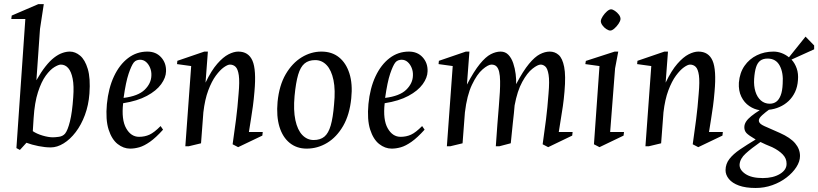

<svg xmlns="http://www.w3.org/2000/svg" viewBox="-20 -713 3989 936"><path d="M77 18 60 8.9 103.5 -620.4H35.1L37.1 -637.1L167.1 -693H193.5L175 -572.1L157.5 -321.8Q180.3 -362 201.7 -389Q223 -416 243.4 -431.8Q263.8 -447.6 283.2 -454.5Q302.5 -461.5 320.5 -461.5Q347 -461.5 370.7 -441.6Q394.5 -421.7 407.9 -376.9Q421.4 -332.1 416 -257Q411.8 -200.2 393.9 -152.2Q376.1 -104.3 349 -68.9Q322 -33.5 290.2 -14Q258.5 5.6 227.5 5.6Q199.5 5.6 167.6 -0.8Q135.7 -7.1 108.9 -17ZM238.1 -43.6Q248.2 -43.6 267.2 -46.1Q286.3 -48.7 297.2 -61.6Q310.1 -77.5 321 -121.1Q332 -164.8 337 -239Q341.2 -294.3 334.3 -329.1Q327.4 -364 312.6 -381.1Q297.9 -398.1 276.5 -398.1Q265.4 -398.1 245 -385.8Q224.6 -373.5 203.1 -344.2Q181.6 -314.8 165.2 -264Q148.7 -213.3 143.9 -137.1L139.9 -73.6Q158.8 -60.7 187.5 -52.1Q216.2 -43.6 238.1 -43.6Z M614.4 11.5Q582.1 11.5 553.4 -11Q524.8 -33.6 509.4 -81.6Q494.1 -129.6 501.1 -206Q508.7 -283.4 535.6 -340.7Q562.5 -397.9 604.2 -429.7Q646 -461.5 698.4 -461.5Q740.4 -461.5 765.6 -433.5Q790.9 -405.5 789.4 -365.1Q788.8 -334.6 765.7 -302.6Q742.6 -270.6 696.1 -245.6Q649.7 -220.6 580.3 -209.8Q571.4 -129.3 595 -87.7Q618.5 -46 657.9 -46Q685.7 -46 708.7 -56.5Q731.8 -67 762.9 -98.5L774.9 -80.9Q739.6 -41.7 711.1 -21.7Q682.5 -1.7 659.3 4.9Q636 11.5 614.4 11.5ZM582.5 -235.7Q653.4 -244.5 685.2 -275.4Q717 -306.4 718 -344.5Q719 -364.3 712 -381.8Q705 -399.4 692.4 -410.6Q679.7 -421.8 662.9 -421.8Q655.7 -421.8 647.2 -419.1Q638.8 -416.4 632.2 -408.4Q620.5 -393.4 607 -353.5Q593.5 -313.6 582.5 -235.7Z M883.5 0 912 -391 843 -400.5 844.6 -416.5 976 -461.5H993.4L982 -310.2Q1010.6 -369.7 1039.3 -402.3Q1067.9 -434.9 1094 -448.2Q1120.1 -461.5 1141.5 -461.5Q1191.4 -461.5 1210.7 -417.2Q1230.1 -372.9 1220.4 -266Q1217.3 -228.1 1212.9 -195.5Q1208.6 -162.9 1203.5 -132.7Q1198.4 -102.4 1193.4 -69.4H1260.9L1258.9 -52L1141 4.4L1114 -9.6Q1123 -71.6 1130.5 -129.8Q1138.1 -188 1143.1 -256Q1148.5 -315.3 1144.2 -345.8Q1139.8 -376.2 1128.5 -387.2Q1117.2 -398.1 1101 -398.1Q1089.9 -398.1 1071.2 -384.9Q1052.6 -371.7 1032.3 -344.3Q1012.1 -317 995.4 -272.7Q978.7 -228.4 971.4 -165.4L960 -14.4L900.1 0Z M1475 11.5Q1426.6 11.5 1392.2 -16.3Q1357.9 -44 1342.3 -95Q1326.8 -146 1333.1 -216.1Q1341.1 -296.9 1372.8 -351.2Q1404.5 -405.4 1450.4 -433.5Q1496.3 -461.5 1547 -461.5Q1598 -461.5 1632.6 -433.7Q1667.2 -406 1683.4 -355Q1699.7 -304 1692.4 -233.9Q1684.5 -153.9 1652.9 -99.2Q1621.3 -44.6 1574.8 -16.5Q1528.3 11.5 1475 11.5ZM1509 -30.4Q1541.5 -30.4 1561.3 -46.8Q1581.1 -63.2 1592.2 -101.2Q1603.3 -139.2 1608.5 -203.6Q1615.8 -274.4 1605.7 -322.7Q1595.6 -371 1572.4 -395.5Q1549.3 -420 1516.5 -420Q1484.5 -420 1464.7 -403.4Q1444.8 -386.9 1433.5 -348.8Q1422.2 -310.6 1416 -245Q1409.7 -175.4 1420 -127.3Q1430.3 -79.2 1453.8 -54.8Q1477.4 -30.4 1509 -30.4Z M1889.4 11.5Q1857.1 11.5 1828.4 -11Q1799.8 -33.6 1784.4 -81.6Q1769.1 -129.6 1776.1 -206Q1783.7 -283.4 1810.6 -340.7Q1837.5 -397.9 1879.2 -429.7Q1921 -461.5 1973.4 -461.5Q2015.4 -461.5 2040.6 -433.5Q2065.9 -405.5 2064.4 -365.1Q2063.8 -334.6 2040.7 -302.6Q2017.6 -270.6 1971.1 -245.6Q1924.7 -220.6 1855.3 -209.8Q1846.4 -129.3 1870 -87.7Q1893.5 -46 1932.9 -46Q1960.7 -46 1983.7 -56.5Q2006.8 -67 2037.9 -98.5L2049.9 -80.9Q2014.6 -41.7 1986.1 -21.7Q1957.5 -1.7 1934.3 4.9Q1911 11.5 1889.4 11.5ZM1857.5 -235.7Q1928.4 -244.5 1960.2 -275.4Q1992 -306.4 1993 -344.5Q1994 -364.3 1987 -381.8Q1980 -399.4 1967.4 -410.6Q1954.7 -421.8 1937.9 -421.8Q1930.7 -421.8 1922.2 -419.1Q1913.8 -416.4 1907.2 -408.4Q1895.5 -393.4 1882 -353.5Q1868.5 -313.6 1857.5 -235.7Z M2158.5 0 2187 -391 2118 -400.5 2119.6 -416.5 2251 -461.5H2268.4L2256.3 -300.6Q2290.7 -366.2 2319.3 -401.1Q2347.9 -436.1 2372.7 -448.8Q2397.5 -461.5 2420.5 -461.5Q2443.5 -461.5 2458.6 -445.6Q2473.6 -429.8 2482 -404.7Q2490.4 -379.7 2493.8 -352.3Q2497.2 -324.9 2496.1 -302.7Q2530.5 -367.6 2558.8 -401.7Q2587.1 -435.9 2612 -448.7Q2636.8 -461.5 2659.9 -461.5Q2685.1 -461.5 2703.5 -445.2Q2722 -429 2730.3 -386.8Q2738.7 -344.7 2731.9 -266.5Q2728.7 -228.4 2724 -195.6Q2719.2 -162.9 2714.1 -132.7Q2709 -102.4 2704 -69.4H2771.5L2769.5 -52L2652.4 4.4L2625.4 -9.6Q2634.4 -71.6 2641.7 -129.8Q2649 -188 2654 -256Q2659.5 -318 2654.4 -348.5Q2649.4 -378.9 2638.7 -388.5Q2628 -398.1 2615.9 -398.1Q2601.3 -398.1 2575.8 -378.1Q2550.3 -358.1 2526.1 -314.1Q2501.8 -270.2 2488.7 -199Q2487.7 -182.7 2485.3 -161Q2483 -139.2 2480.2 -114.9Q2477.4 -90.5 2475.1 -64.8Q2472.8 -39.2 2470 -14.6L2414.4 0H2397.1Q2405.1 -117.4 2411.9 -195.4Q2418.8 -273.3 2418 -317.6Q2417.7 -344.6 2413.4 -362.5Q2409.2 -380.3 2400.4 -389.2Q2391.6 -398.1 2375.9 -398.1Q2359.7 -398.1 2332.5 -374.7Q2305.2 -351.2 2280.8 -299.7Q2256.3 -248.2 2246.4 -164.6L2235 -14.4L2175.1 0Z M2902.5 4.4 2875.5 -9.6 2902.5 -391 2833.5 -400.5 2836 -416 2976.5 -461.5H2994L2978.5 -379.5L2954.5 -69.4H3022L3020 -52ZM2955.1 -564Q2947.2 -564 2936 -571.2Q2924.8 -578.4 2916.8 -589.6Q2908.8 -600.8 2909 -610.5Q2910 -621 2918.8 -634.3Q2927.6 -647.7 2938.9 -657.6Q2950.3 -667.5 2958.9 -667.5Q2966.8 -667.5 2977.9 -659.9Q2989 -652.3 2997.2 -641.5Q3005.3 -630.7 3005 -620Q3004 -609.5 2995.1 -596.6Q2986.2 -583.6 2974.9 -573.8Q2963.6 -564 2955.1 -564Z M3126.5 0 3155 -391 3086 -400.5 3087.6 -416.5 3219 -461.5H3236.4L3225 -310.2Q3253.6 -369.7 3282.3 -402.3Q3310.9 -434.9 3337 -448.2Q3363.1 -461.5 3384.5 -461.5Q3434.4 -461.5 3453.7 -417.2Q3473.1 -372.9 3463.4 -266Q3460.3 -228.1 3455.9 -195.5Q3451.6 -162.9 3446.5 -132.7Q3441.4 -102.4 3436.4 -69.4H3503.9L3501.9 -52L3384 4.4L3357 -9.6Q3366 -71.6 3373.5 -129.8Q3381.1 -188 3386.1 -256Q3391.5 -315.3 3387.2 -345.8Q3382.8 -376.2 3371.5 -387.2Q3360.2 -398.1 3344 -398.1Q3332.9 -398.1 3314.2 -384.9Q3295.6 -371.7 3275.3 -344.3Q3255.1 -317 3238.4 -272.7Q3221.7 -228.4 3214.4 -165.4L3203 -14.4L3143.1 0Z M3664 203.4Q3615 203.4 3582.4 191.6Q3549.7 179.7 3533.3 159.5Q3516.8 139.2 3517 116Q3517.4 85.8 3535.9 61.9Q3554.3 38.1 3587.7 15.4Q3621 -7.2 3663.9 -33Q3629.4 -53.2 3619 -64.4Q3608.6 -75.6 3608.6 -92.6Q3608.6 -107.1 3617.1 -120.1Q3625.5 -133.2 3642.5 -146.9Q3659.5 -160.6 3683.7 -175.9Q3657.4 -179.4 3632.8 -196Q3608.1 -212.6 3594 -241.6Q3579.8 -270.6 3582 -309.9Q3586 -358.3 3609.5 -392Q3633 -425.7 3669.8 -443.6Q3706.5 -461.5 3750.9 -461.5Q3770.7 -461.5 3790.1 -454.3Q3809.5 -447.1 3826.1 -433.6L3907 -534.5L3949 -491.4V-472.6L3838.6 -422.6Q3855.1 -404.9 3864 -379.3Q3872.8 -353.7 3870 -322.4Q3867.8 -289.8 3855.7 -264.1Q3843.5 -238.5 3824.1 -220.3Q3804.7 -202.1 3780.1 -191.4Q3755.5 -180.6 3728.3 -177.9Q3712.5 -166.6 3696.3 -152.1Q3680.1 -137.7 3679.4 -127Q3678.8 -120.4 3682.9 -114.6Q3686.9 -108.7 3696.1 -103.5Q3705.4 -98.2 3720.3 -92.1L3781.9 -64.9Q3833 -42.2 3856.5 -14.2Q3880 13.7 3880 47.4Q3880 74.1 3862.2 101.7Q3844.5 129.2 3814.1 152.6Q3783.6 176 3744.9 189.7Q3706.2 203.4 3664 203.4ZM3698.5 155.1Q3749.3 155.1 3782.4 134.9Q3815.4 114.8 3814.5 84.6Q3814.7 59.4 3795.8 39.9Q3777 20.4 3744.8 4.7Q3726.5 -2.4 3712.7 -8.8Q3698.9 -15.2 3687.3 -20.8Q3642.6 10.4 3615.2 35.4Q3587.7 60.3 3585.5 88.6Q3583.9 114.7 3613.7 134.9Q3643.5 155.1 3698.5 155.1ZM3732.4 -207.4Q3750.9 -207.4 3764.2 -217.1Q3777.5 -226.7 3785.8 -248.1Q3794.2 -269.4 3795.6 -305.1Q3799.6 -358.4 3781.1 -392.9Q3762.7 -427.5 3722 -427.5Q3700 -427.5 3686.4 -417.3Q3672.8 -407.2 3665.8 -385.4Q3658.8 -363.6 3656.4 -328.5Q3654.2 -294 3662.7 -266.6Q3671.1 -239.3 3689.2 -223.3Q3707.4 -207.4 3732.4 -207.4Z"/></svg>

Font: Ancizar Serif Light
Style: Italic
Weight: 300
Italic angle: -4°
Designer: Cesar Puertas, Viviana Monsalve, Julian Moncada, Julian Prieto, Jose Castro, Felipe Aragon, Mariel Hernandez, Sara Alarc
Version: Version 8.100